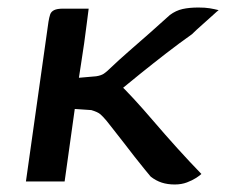

<svg xmlns="http://www.w3.org/2000/svg" viewBox="-20 -483 602 511"><path d="M445 8Q426 8 410.5 3Q395 -2 381 -13Q376 -19 364.5 -33Q353 -47 338.5 -65.5Q324 -84 309.5 -103Q295 -122 282.5 -137.5Q270 -153 264 -161Q254 -173 247 -179Q240 -185 223 -190L179 -193L152 0H49L109 -425Q111 -437 113.5 -444.5Q116 -452 124 -456Q132 -460 148 -460Q165 -460 182 -460Q199 -460 216 -460Q214 -446 211 -421Q208 -396 204 -368Q200 -340 196 -315Q192 -290 190 -276L236 -280Q249 -282 256.5 -287Q264 -292 274 -302Q296 -323 323.5 -347Q351 -371 379.5 -396Q408 -421 432 -443Q448 -455 466 -459Q484 -463 508 -463Q526 -463 538 -461Q550 -459 562 -456Q560 -455 547 -443Q534 -431 518 -417Q502 -403 491 -392Q457 -368 421.5 -340.5Q386 -313 352.5 -286Q319 -259 290 -235L296 -261Q311 -247 335.5 -220.5Q360 -194 389.5 -159.5Q419 -125 451.5 -89Q484 -53 516 -20Q512 -16 502 -9.5Q492 -3 477.5 2.5Q463 8 445 8Z"/></svg>

Font: Genos Thin Medium
Style: Italic
Weight: 500
Italic angle: -8°
Version: Version 1.010